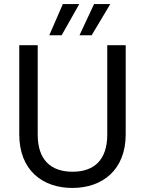

<svg xmlns="http://www.w3.org/2000/svg" viewBox="-20 -920 715 947"><path d="M75 -257C75 -81 189 7 337 7C484 7 600 -81 600 -257V-697H509V-256C509 -132 445 -73 338 -73C230 -73 166 -132 166 -256V-697H75ZM284 -746 371 -900H290L223 -746ZM372 -746H432L524 -900H444Z"/></svg>

Font: Poppins
Style: Regular
Weight: 400
Designer: Ninad Kale (Devanagari), Jonny Pinhorn (Latin)
Foundry: Indian Type Foundry
Version: 4.004